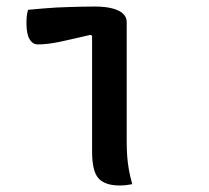

<svg xmlns="http://www.w3.org/2000/svg" viewBox="-20 -564 640 588"><path d="M262 -100Q262 -128 262 -163.5Q262 -199 262 -237Q262 -275 262 -313.5Q262 -352 262 -388.5Q262 -425 262 -455L256 -457Q229 -451 206 -445.5Q183 -440 163.5 -436Q144 -432 127.5 -430Q111 -428 96 -428Q80 -428 70.5 -444Q61 -460 61 -493Q61 -505 62 -514.5Q63 -524 66 -534Q90 -536 111.5 -538Q133 -540 153 -541Q173 -542 192.5 -542.5Q212 -543 231 -543.5Q250 -544 269 -544Q303 -544 325 -538Q347 -532 357.5 -521.5Q368 -511 368 -497Q368 -449 368 -401Q368 -353 368 -306.5Q368 -260 368 -216Q368 -172 368 -132Q368 -107 369.5 -86.5Q371 -66 374.5 -45.5Q378 -25 385 0Q375 2 366 3Q357 4 346 4Q302 4 282 -17.5Q262 -39 262 -100Z"/></svg>

Font: Recursive Monospace Casual Medium
Style: Regular
Weight: 500
Version: Version 1.047